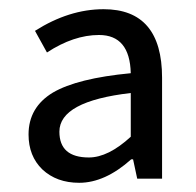

<svg xmlns="http://www.w3.org/2000/svg" viewBox="-20 -829 425 417"><path d="M72 -461Q42 -490 42 -537Q42 -596 95 -628Q148 -659 264 -670Q262 -753 195 -753Q140 -753 82 -715L56 -762Q130 -809 205 -809Q332 -809 332 -660V-441H278L269 -483H265Q208 -432 152 -432Q103 -432 72 -461ZM264 -532V-627Q109 -609 109 -543Q109 -487 173 -487Q215 -487 264 -532Z"/></svg>

Font: Source Han Sans K Regular
Style: Regular
Weight: 400
Designer: Ryoko NISHIZUKA  (kana & ideographs); Paul D. Hunt (Latin, Greek & Cyrillic); Wenlong ZHANG  (bopomofo); Sandoll Communi
Foundry: Adobe Systems Incorporated
Version: Version 1.00 July 18, 2014, initial release